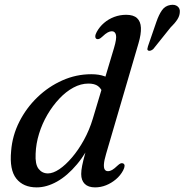

<svg xmlns="http://www.w3.org/2000/svg" viewBox="-20 -781 780 811"><path d="M565 -598 428 -130.5Q420 -103.5 419 -87.5Q418 -71.5 422.5 -64.8Q427 -58 436 -58Q444.5 -58 453.8 -63.2Q463 -68.5 476.5 -81.5Q484.5 -89 490 -91Q495.5 -93 500.5 -90.5Q506.5 -87.5 506.2 -80Q506 -72.5 500 -61Q488.5 -39.5 469.5 -23.5Q450.5 -7.5 428 1.5Q405.5 10.5 381.5 10.5Q353 10.5 338 -4.2Q323 -19 323 -46Q323 -61 327 -81.2Q331 -101.5 340 -134Q349 -166.5 364 -215.5L378.5 -208Q346 -135.5 305.2 -87Q264.5 -38.5 220.8 -14Q177 10.5 135 10.5Q78.5 10.5 49 -26.5Q19.5 -63.5 27 -143Q32 -208 61.5 -266.5Q91 -325 138 -370.2Q185 -415.5 243.5 -441.5Q302 -467.5 365.5 -467.5Q398.5 -467.5 421.8 -458.8Q445 -450 458.5 -434.5Q472 -419 476 -399L415.5 -385.5Q408 -407 393.8 -417.5Q379.5 -428 353.5 -428Q321.5 -428 290 -411Q258.5 -394 230.5 -364.2Q202.5 -334.5 180.2 -296.5Q158 -258.5 145 -216.2Q132 -174 130.5 -132Q128 -87 143 -67.8Q158 -48.5 182.5 -48.5Q204 -48.5 230.5 -66.2Q257 -84 284.2 -116Q311.5 -148 334.5 -189.8Q357.5 -231.5 372 -279.5L461.5 -578Q473.5 -618 469.8 -633.5Q466 -649 452.5 -649Q444.5 -649 435 -644Q425.5 -639 412 -626Q404 -618.5 398.5 -616.5Q393 -614.5 388 -616.5Q382.5 -619.5 382.5 -627.2Q382.5 -635 388.5 -646Q400.5 -668 419.5 -684.2Q438.5 -700.5 462.5 -709.5Q486.5 -718.5 513 -718.5Q543.5 -718.5 558.8 -704.5Q574 -690.5 575.2 -663.8Q576.5 -637 565 -598ZM640.5 -688.5Q651 -719 664.2 -737.8Q677.5 -756.5 700 -760Q719 -763 730 -754Q741 -745 739.5 -730Q739 -714 728.8 -698.2Q718.5 -682.5 700 -664.5L627.5 -574Q622.5 -569.5 617 -567.5Q611.5 -565.5 607 -567Q602 -569.5 602.5 -574.5Q603 -579.5 605 -585.5Z"/></svg>

Font: Fraunces
Style: Italic
Weight: 400
Italic angle: -16°
Version: Version 1.000;[b76b70a41]